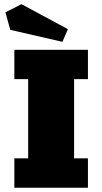

<svg xmlns="http://www.w3.org/2000/svg" viewBox="-20 -882 480 902"><path d="M47.4 -138.2H112.3V-510.3H47.4V-647.9H393.1V-510.3H328.1V-138.2H393.1V0H47.4ZM298.8 -745.1 273.4 -685.5 28.3 -741.7 5.4 -824.2 81.1 -862.3Z"/></svg>

Font: Black Ops One [rus by aLiNcE]
Style: Regular
Weight: 400
Designer: James Grieshaber
Foundry: James Grieshaber
Version: Version 1.002;May 25, 2024;FontCreator 13.0.0.2680 64-bit